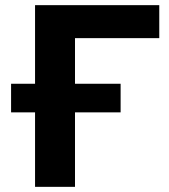

<svg xmlns="http://www.w3.org/2000/svg" viewBox="-20 -725 654 745"><path d="M116 0V-289H23V-400H116V-705H598V-577H271V-400H448V-289H271V0Z"/></svg>

Font: Nunito Sans 12pt ExtraBold
Style: Regular
Weight: 800
Designer: Vernon Adams
Foundry: Vernon Adams
Version: Version 3.101;gftools[0.9.27]